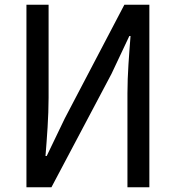

<svg xmlns="http://www.w3.org/2000/svg" viewBox="-20 -786 740 806"><path d="M91 -766V0H196L448 -476L523 -635H528C522 -557 515 -474 515 -394V0H607V-766H502L252 -289L176 -131H171C177 -207 184 -295 184 -376V-766Z"/></svg>

Font: Kawkab Mono Light
Style: Bold
Weight: 400
Monospace: yes
Designer: Abdullah Arif
Foundry: Abdullah Arif
Version: Version 1.000;PS 000.500;hotconv 1.0.88;makeotf.lib2.5.64775